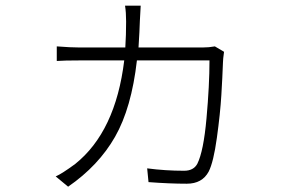

<svg xmlns="http://www.w3.org/2000/svg" viewBox="-20 -624 1040 695"><path d="M757.8 -456.1 791 -436.5Q787.1 -409.2 787.1 -398.4Q785.2 -344.7 781.2 -279.3Q777.3 -213.9 765.1 -125.5Q752.9 -37.1 735.4 -2.9Q711.9 41 656.2 41Q593.8 41 517.6 35.2L512.7 -14.6Q578.1 -5.9 646.5 -5.9Q680.7 -5.9 694.3 -31.2Q716.8 -76.2 727.5 -195.8Q738.3 -315.4 738.3 -405.3H475.6Q456.1 -233.4 396.5 -128.9Q336.9 -24.4 226.6 51.8L181.6 14.6Q204.1 4.9 252 -30.3Q398.4 -147.5 429.7 -405.3H269.5Q211.9 -405.3 185.5 -403.3V-456.1Q236.3 -452.1 268.6 -452.1H433.6Q436.5 -498 436.5 -545.9Q436.5 -579.1 432.6 -603.5H489.3Q489.3 -599.6 486.3 -548.8Q485.4 -514.6 481.4 -452.1H712.9Q736.3 -452.1 757.8 -456.1Z"/></svg>

Font: Gen Shin Gothic Light
Style: Regular
Weight: 200
Designer: [Source Han Sans]
Ryoko NISHIZUKA  (kana & ideographs); Paul D. Hunt (Latin, Greek & Cyrillic); Wenlong ZHANG  (bopomofo
Version: Version 1.002.20150607